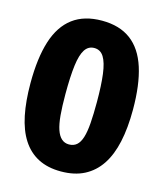

<svg xmlns="http://www.w3.org/2000/svg" viewBox="-105 -753 719 845"><g transform="rotate(15 254.5 -330.0)"><path d="M251 14Q191 14 147.5 -8.5Q104 -31 76 -74.5Q48 -118 35 -181.5Q22 -245 22 -327Q22 -442 46.5 -519Q71 -596 123 -635Q175 -674 256 -674Q336 -674 387.5 -635.5Q439 -597 463.5 -520.5Q488 -444 488 -330Q488 -247 474 -183Q460 -119 431 -75.5Q402 -32 357.5 -9Q313 14 251 14ZM255 -110Q276 -110 290 -122Q304 -134 312 -159.5Q320 -185 323 -225.5Q326 -266 326 -322Q326 -398 319.5 -448.5Q313 -499 297.5 -524Q282 -549 254 -549Q227 -549 211.5 -525.5Q196 -502 189.5 -451.5Q183 -401 183 -320Q183 -264 186.5 -224.5Q190 -185 198.5 -160Q207 -135 221 -122.5Q235 -110 255 -110Z"/></g></svg>

Font: Bricolage Grotesque 96pt ExtraBold SemiCondensed
Style: Regular
Weight: 800
Width: 4
Version: Version 1.001;gftools[0.9.33.dev8+g029e19f]